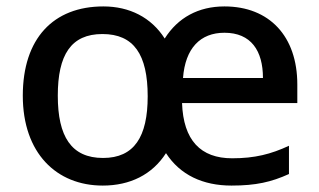

<svg xmlns="http://www.w3.org/2000/svg" viewBox="-20 -568 995 598"><path d="M679 -548C598 -548 534 -513 493 -448C451 -514 383 -548 302 -548C146 -548 51 -448 51 -270C51 -91 156 10 300 10C385 10 454 -24 497 -91C541 -23 612 10 701 10C777 10 825 -1 880 -26V-114C824 -88 774 -75 703 -75C605 -75 551 -131 547 -247H906V-305C906 -455 819 -548 679 -548ZM679 -466C762 -466 799 -410 799 -325H550C557 -418 604 -466 679 -466ZM299 -462C397 -462 440 -398 440 -268C440 -142 398 -76 301 -76C202 -76 160 -143 160 -270C160 -397 201 -462 299 -462Z"/></svg>

Font: Noto Sans Medefaidrin Medium
Style: Regular
Weight: 500
Designer: Dalton Maag Ltd
Foundry: Dalton Maag Ltd
Version: Version 1.002